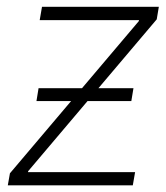

<svg xmlns="http://www.w3.org/2000/svg" viewBox="-20 -556 497 576"><path d="M3.4 0 9.8 -36.1 396.5 -492.7 397 -495.6H99.1L106 -535.6H456.5L450.2 -498L64.5 -42.5L64 -39.6H385.3L378.4 0ZM89.4 -252.9 95.7 -291.5H380.4L374 -252.9Z"/></svg>

Font: Inter Display Extra Light
Style: Italic
Weight: 200
Italic angle: -9.39999°
Designer: Rasmus Andersson
Foundry: rsms
Version: Version 4.000;git-4fc901f